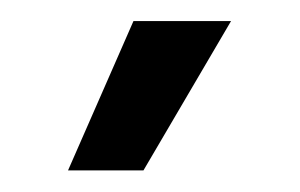

<svg xmlns="http://www.w3.org/2000/svg" viewBox="-20 -717 284 182"><path d="M44.5 -555.5 106.5 -697H199L116 -555.5Z"/></svg>

Font: HK Grotesk Medium
Style: Regular
Weight: 500
Designer: Alfredo Marco Pradil
Foundry: Hanken Design Co.
Version: Version 3.001;FEAKit 1.0